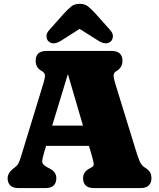

<svg xmlns="http://www.w3.org/2000/svg" viewBox="-20 -960 814 980"><path d="M267.5 -50Q267.5 -27 254.2 -13.5Q241 0 212 0H74.5Q46 0 32.5 -13.5Q19 -27 19 -50Q19 -77 47 -99L58 -107.5Q67.5 -115 73.5 -125Q79.5 -135 89.5 -168.5L203 -539.5Q211 -566 209.2 -577.8Q207.5 -589.5 191.5 -598.5Q162 -614.5 162 -650Q162 -700 218 -700H549Q605 -700 605 -650Q605 -614.5 574 -597Q561.5 -590 560.2 -577.5Q559 -565 566 -541L670 -203.5Q684 -157 693.2 -136.2Q702.5 -115.5 718.5 -105.5Q738 -93.5 745.5 -81.2Q753 -69 753 -50Q753 -27.5 739.5 -13.8Q726 0 697.5 0H459.5Q430.5 0 417.2 -13.5Q404 -27 404 -50Q404 -82.5 436 -99.5L450 -107.5Q459.5 -112.5 458.2 -124.8Q457 -137 448.5 -166.5L434 -215.5H215.5L207.5 -190Q196 -152 195.5 -136Q195 -120 220.5 -106.5L236 -98.5Q267.5 -81.5 267.5 -50ZM246.5 -319H403.5L326.5 -582ZM292 -752.5Q251.5 -727 227.5 -749Q218.5 -757.5 217.2 -773.8Q216 -790 232 -807.5L305.5 -890Q326 -912.5 343 -926.5Q360 -940.5 386.5 -940.5Q413 -940.5 430.2 -926.5Q447.5 -912.5 468 -890L541.5 -807.5Q557.5 -790 556.2 -773.8Q555 -757.5 546 -749Q522 -727 481.5 -752.5L386.5 -812.5Z"/></svg>

Font: Fraunces 72pt S100 Black
Style: Regular
Weight: 900
Version: Version 1.000; ttfautohint (v1.8.3)